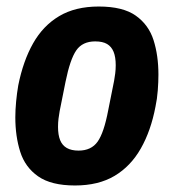

<svg xmlns="http://www.w3.org/2000/svg" viewBox="-20 -557 533 589"><path d="M210 12Q137 12 97 -16Q57 -44 42 -91.5Q27 -139 27 -197Q27 -220 29.5 -246Q32 -272 36 -295Q51 -370 81.5 -424Q112 -478 161.5 -507.5Q211 -537 283 -537Q357 -537 396.5 -509Q436 -481 451 -434Q466 -387 466 -328Q466 -306 464 -279.5Q462 -253 457 -230Q443 -156 412 -101.5Q381 -47 331.5 -17.5Q282 12 210 12ZM221 -95Q260 -95 279.5 -122.5Q299 -150 312 -219L330 -309Q332 -320 333.5 -332Q335 -344 335 -357Q335 -382 328.5 -398Q322 -414 308.5 -422Q295 -430 272 -430Q233 -430 214 -402.5Q195 -375 181 -306L163 -216Q161 -205 159.5 -193Q158 -181 158 -168Q158 -143 164.5 -127Q171 -111 185 -103Q199 -95 221 -95Z"/></svg>

Font: IBM Plex Sans Condensed
Style: Bold Italic
Weight: 700
Width: 3
Italic angle: -11.31°
Designer: Mike Abbink, Paul van der Laan, Pieter van Rosmalen
Foundry: Bold Monday
Version: Version 3.201